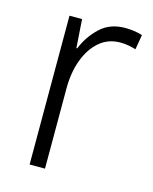

<svg xmlns="http://www.w3.org/2000/svg" viewBox="-88 -602 530 663"><g transform="rotate(15 176.5 -270.5)"><path d="M278 -541Q312 -541 340 -532L331 -479Q318 -483 304 -485.5Q290 -488 275 -488Q232 -488 201 -461.5Q170 -435 153 -389.5Q136 -344 136 -287V0H81V-532H126L133 -430H136Q154 -475 189 -508Q224 -541 278 -541Z"/></g></svg>

Font: Noto Sans Gurmukhi SemiCondensed Light
Style: Regular
Weight: 300
Width: 4
Designer: Jelle Bosma - Monotype Design Team
Foundry: Monotype Imaging Inc.
Version: Version 2.004; ttfautohint (v1.8.4.7-5d5b)